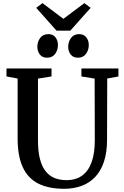

<svg xmlns="http://www.w3.org/2000/svg" viewBox="-20 -1170 772 1198"><path d="M381 8Q282.5 8 218 -25Q153.5 -58 121.8 -127.5Q90 -197 90 -306V-680L20.5 -693V-743H301.5V-693L217 -679.5V-293Q217 -225.5 229.2 -178.2Q241.5 -131 264.5 -101.8Q287.5 -72.5 320.5 -59.2Q353.5 -46 395 -46Q454 -46 493.2 -75Q532.5 -104 552 -159.5Q571.5 -215 571.5 -293.5L570.5 -679.5L488 -693V-743H719V-693L649 -680L648 -299.5Q648 -218 628.2 -159.8Q608.5 -101.5 572.2 -64.2Q536 -27 487.2 -9.5Q438.5 8 381 8ZM273 -810Q244 -810 228.5 -830Q213 -850 213 -878Q213 -909 230.5 -933Q248 -957 281 -957H282Q311 -957 326.2 -937Q341.5 -917 341.5 -889Q341.5 -858 324.2 -834Q307 -810 274 -810ZM465.5 -810Q436.5 -810 421 -830Q405.5 -850 405.5 -878Q405.5 -909 423 -933Q440.5 -957 473 -957H474Q503 -957 518.5 -937Q534 -917 534 -889Q534 -858 516.5 -834Q499 -810 466.5 -810ZM333 -978.5 206 -1121 245 -1150.5 375.5 -1052.5 506.5 -1150.5 545.5 -1121 418.5 -978.5Z"/></svg>

Font: Merriweather 36pt SemiBold
Style: Regular
Weight: 600
Version: Version 2.100